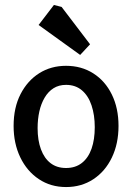

<svg xmlns="http://www.w3.org/2000/svg" viewBox="-20 -752 534 776"><path d="M247 4Q185 4 137 -28Q89 -60 62 -116Q35 -172 35 -243Q35 -317 63 -371.5Q91 -426 138.5 -456Q186 -486 247 -486Q309 -486 357 -455.5Q405 -425 432 -370Q459 -315 459 -243Q459 -171 432 -115Q405 -59 357 -27.5Q309 4 247 4ZM247 -73Q285 -73 311 -93.5Q337 -114 350 -151Q363 -188 363 -238Q363 -287 350 -326Q337 -365 311 -387Q285 -409 247 -409Q218 -409 196.5 -395.5Q175 -382 160.5 -357.5Q146 -333 139 -301.5Q132 -270 132 -234Q132 -185 145.5 -148.5Q159 -112 184.5 -92.5Q210 -73 247 -73ZM304 -530 136 -651 198 -732 229 -724 344 -573Z"/></svg>

Font: Kreon Light
Style: Regular
Weight: 400
Version: Version 2.002